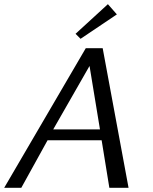

<svg xmlns="http://www.w3.org/2000/svg" viewBox="-90 -900 733 920"><path d="M-70 0H12L138 -228H397L434 0H526L402 -669H321ZM165 -280 339 -584 389 -280ZM272 -738 296 -714 470 -831 427 -880Z"/></svg>

Font: KpSans
Style: Italic
Weight: 400
Italic angle: -11°
Version: Version 0.66